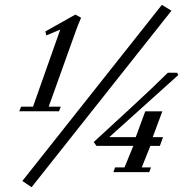

<svg xmlns="http://www.w3.org/2000/svg" viewBox="-20 -718 767 801"><path d="M111.8 63 73.2 37.1 655.3 -697.8 695.3 -673.3ZM60.5 -253.9 67.9 -272.9H117.7L231.4 -594.7L173.3 -570.3L169.4 -586.9L294.4 -657.2L318.4 -644Q308.1 -621.1 298.8 -595.7L183.1 -272.9H233.4L226.1 -253.9ZM453.1 0 460 -19.5H499.5L536.1 -109.4H382.3L371.1 -125.5L526.9 -269Q617.7 -352.5 680.2 -414.6H719.2L723.6 -404.8L436 -146H546.4L585.9 -253.4H657.2L617.2 -146H660.2L647 -109.4H607.4L571.3 -19.5H609.9L602.5 0Z"/></svg>

Font: Elstob 14pt
Style: Italic
Weight: 400
Italic angle: -20°
Designer: Peter S. Baker
Version: Version 1.015